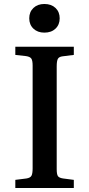

<svg xmlns="http://www.w3.org/2000/svg" viewBox="-20 -945 448 965"><path d="M57 0V-41L113 -48Q132 -51 138 -61.5Q144 -72 144 -99V-615Q144 -641 137.5 -650.5Q131 -660 111 -663L57 -669V-710H351V-669L295 -662Q277 -660 271 -649.5Q265 -639 265 -611V-95Q265 -69 271 -60Q277 -51 297 -48L351 -41V0ZM203 -781Q169 -781 148 -801Q127 -821 127 -853Q127 -885 148 -905Q169 -925 203 -925Q238 -925 259 -905Q280 -885 280 -853Q280 -821 259 -801Q238 -781 203 -781Z"/></svg>

Font: Literata 36pt Medium
Style: Regular
Weight: 500
Designer: Latin by Veronika Burian and Jose Scaglione. Greek by Irene Vlachou. Cyrillic by Vera Evstafieva.
Foundry: TypeTogether
Version: Version 3.002